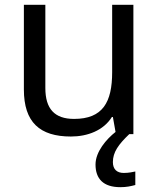

<svg xmlns="http://www.w3.org/2000/svg" viewBox="-20 -556 658 796"><path d="M274 10C343 10 409 -15 444 -71H448L459 -9C421 21 376 73 376 126C376 185 408 220 479 220C505 220 522 216 541 211V155C530 157 515 161 493 161C465 161 448 146 448 116C448 75 471 43 516 0H533V-536H445V-257C445 -132 406 -63 287 -63C206 -63 168 -105 168 -191V-536H79V-185C79 -49 145 10 274 10Z"/></svg>

Font: Noto Sans Math
Style: Regular
Weight: 400
Designer: Monotype Design Team, Delve Withrington, Jeff Kellem
Foundry: Monotype Imaging Inc., Delve Fonts LLC
Version: Version 3.000